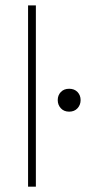

<svg xmlns="http://www.w3.org/2000/svg" viewBox="-20 -701 353 721"><path d="M114.7 0V-680.7H85.4V0ZM196.8 -325.2Q196.8 -307.1 208.5 -294.4Q220.2 -281.7 239.7 -281.7Q259.3 -281.7 271 -294.4Q282.7 -307.1 282.7 -325.2Q282.7 -343.3 271 -355.5Q259.3 -367.7 239.7 -367.7Q220.2 -367.7 208.5 -355.5Q196.8 -343.3 196.8 -325.2Z"/></svg>

Font: Estedad-FD-VF Thin
Style: Regular
Weight: 100
Designer: Amin Abedi
Version: Version 5.0